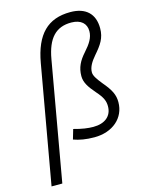

<svg xmlns="http://www.w3.org/2000/svg" viewBox="-140 -826 865 1135"><g transform="rotate(-15 293.0 -258.5)"><path d="M351.6 9.8C463.4 9.8 541.5 -58.1 541.5 -154.8C541.5 -199.2 525.9 -231.9 478.5 -287.6C449.7 -323.2 435.5 -345.2 435.5 -365.2C435.5 -397.5 454.6 -427.2 481.4 -458.5C524.9 -508.8 550.3 -544.4 550.3 -604.5C550.3 -692.9 498.5 -742.2 403.8 -742.2C265.6 -742.2 188 -665 158.2 -496.6L30.8 224.6H96.7L224.6 -501.5C246.1 -625.5 299.3 -681.6 394 -681.2C453.1 -680.7 484.4 -650.9 484.4 -604.5C484.4 -564.9 463.4 -532.2 426.3 -490.7C390.1 -450.2 369.6 -412.1 369.6 -359.4C369.6 -320.8 390.1 -289.1 429.7 -243.7C464.8 -204.1 475.6 -179.7 475.6 -147C475.6 -87.4 432.6 -51.3 361.3 -51.3C330.1 -51.3 292 -56.2 242.2 -70.3L224.6 -10.3C259.8 2.4 299.8 9.8 351.6 9.8Z"/></g></svg>

Font: Cascadia Mono PL Light
Style: Italic
Weight: 300
Italic angle: -10°
Monospace: yes
Designer: Aaron Bell
Foundry: Saja Typeworks
Version: Version 2404.023